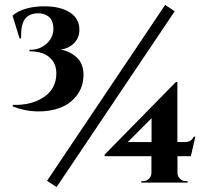

<svg xmlns="http://www.w3.org/2000/svg" viewBox="-20 -739 829 777"><path d="M648.4 -719.2 170.4 -7.3 209 18.1 687 -693.4ZM59.1 -583.5 30.8 -675.8Q50.8 -693.8 85.2 -703.9Q119.6 -713.9 162.1 -713.4Q226.6 -712.9 263.9 -688Q301.3 -663.1 301.3 -618.7Q301.3 -585 278.6 -563.2Q255.9 -541.5 224.6 -538.6Q263.2 -531.7 290.5 -506.6Q317.9 -481.4 317.9 -437Q317.9 -388.2 291 -353Q264.2 -317.9 222.7 -302.5Q181.2 -287.1 130.1 -288.1Q79.1 -289.1 31.2 -308.6L32.2 -314.5Q107.9 -312.5 158 -346.4Q208 -380.4 208 -442.9Q208 -474.1 191.7 -494.9Q175.3 -515.6 151.9 -523.4Q128.4 -531.2 98.6 -531.7L99.6 -537.6Q141.6 -536.6 170.2 -563.7Q198.7 -590.8 195.8 -630.4Q193.4 -660.2 174.1 -673.6Q154.8 -687 127.9 -685.1Q93.3 -682.1 78.6 -658.7Q64 -635.3 65.4 -583.5ZM752.4 -106.9H698.2V-39.6Q698.2 -25.9 708.3 -15.9Q718.3 -5.9 732.4 -5.9H739.3V0H551.8V-5.9H558.6Q572.8 -5.9 582.5 -15.4Q592.3 -24.9 592.8 -38.6V-106.9H403.3V-113.3L691.9 -407.2H697.8V-164.1H725.1Q741.2 -164.1 749.8 -169.2Q758.3 -174.3 764.2 -186H770.5ZM497.1 -164.1H593.3V-260.7Z"/></svg>

Font: Cinzel Bold
Style: Regular
Weight: 700
Designer: Natanael Gama
Version: Version 1.001;PS 001.001;hotconv 1.0.56;makeotf.lib2.0.21325